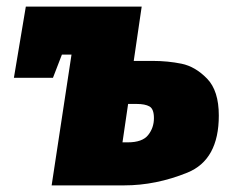

<svg xmlns="http://www.w3.org/2000/svg" viewBox="-20 -560 700 580"><path d="M441 -376Q487 -376 528.5 -367.5Q570 -359 605.5 -322.5Q641 -286 641 -211Q641 -77 546 -38.5Q451 0 355 0H136L196 -395H167L140 -325H22L58 -540H408L384 -376ZM366 -130Q410 -130 427.5 -152Q445 -174 445 -203Q445 -231 431.5 -238.5Q418 -246 393 -246H367L350 -130Z"/></svg>

Font: Bitter Pro Black
Style: Italic
Weight: 900
Italic angle: -9°
Designer: Sol Matas, and Bitter project Authors
Foundry: Sol Matas
Version: Version 1.010